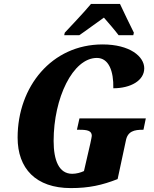

<svg xmlns="http://www.w3.org/2000/svg" viewBox="-20 -951 788 981"><path d="M311 -784 308 -771H385C422 -796 465 -829 511 -861C532 -837 570 -793 586 -771H661L664 -784C645 -822 611 -892 593 -931H445C406 -884 346 -822 311 -784ZM342 10C435 10 502 -5 581 -36L623 -232C632 -281 667 -288 709 -288H713L725 -346H386L373 -288H387C426 -288 449 -283 449 -257C449 -253 446 -240 442 -220L409 -77C392 -69 370 -63 349 -63C281 -63 254 -132 254 -231C254 -450 352 -655 475 -655C536 -655 561 -587 559 -500C647 -500 717 -539 717 -602C717 -662 644 -724 504 -724C244 -724 70 -508 70 -248C70 -90 163 10 342 10Z"/></svg>

Font: Noto Serif Condensed Black
Style: Italic
Weight: 900
Width: 3
Italic angle: -12°
Designer: Monotype Design Team
Foundry: Monotype Imaging Inc.
Version: Version 2.013